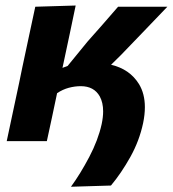

<svg xmlns="http://www.w3.org/2000/svg" viewBox="-20 -524 642 713"><path d="M243.5 169.5Q278.5 121.5 311.5 58.8Q344.5 -4 357.5 -63Q363 -89 363 -110.5Q363 -143 350.5 -166Q329 -204 280 -204Q258 -204 235.5 -198Q213 -192 192 -178Q181.5 -130 173 -88Q164 -46 154 0H5Q16 -53.5 27 -103.5Q37.5 -153 51 -216L62.5 -272Q77.5 -342 88.5 -394Q99.5 -445.5 111 -499L261 -503.5Q250 -450.5 239 -398.5Q227.5 -346.5 216 -290.5L212 -272Q221.5 -276 231 -279L305 -369.5Q333.5 -401.5 362 -434Q390.5 -466.5 418.5 -499H601.5Q558 -453.5 515.2 -409Q472.5 -364.5 429 -319.5L392.5 -283.5Q461.5 -267.5 496 -212Q518 -176 518 -126Q518 -98.5 511.5 -67Q497.5 -1 464 59Q430.5 119 392 165Z"/></svg>

Font: Heraclito
Style: Bold Italic
Weight: 700
Italic angle: -12°
Designer: Kostas Bartsokas (font) & Cristiano Sobral (main changes)
Foundry: Kostas Bartsokas (font) & Cristiano Sobral (main changes)
Version: Version 1.00;July 8, 2020;FontCreator 13.0.0.2655 64-bit